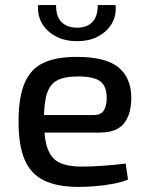

<svg xmlns="http://www.w3.org/2000/svg" viewBox="-20 -724 585 756"><path d="M282 -500Q395 -500 445.5 -459.5Q496 -419 497 -340Q497 -274 468 -238Q439 -202 373 -202H90V-271H348Q380 -271 390.5 -292Q401 -313 400 -340Q400 -385 374.5 -404Q349 -423 286 -423Q235 -423 206 -408Q177 -393 165 -356Q153 -319 153 -252Q153 -177 168 -137.5Q183 -98 215.5 -83Q248 -68 302 -68Q341 -68 388.5 -71.5Q436 -75 475 -80L484 -17Q461 -7 426.5 -0.5Q392 6 356 9Q320 12 290 12Q205 12 152.5 -14Q100 -40 76.5 -96.5Q53 -153 53 -245Q53 -341 77 -397Q101 -453 151 -476.5Q201 -500 282 -500ZM365 -704H435Q439 -664 421 -632.5Q403 -601 368 -581.5Q333 -562 284 -562Q234 -562 198.5 -581.5Q163 -601 145 -632.5Q127 -664 130 -704H201Q200 -660 222 -637.5Q244 -615 284 -615Q323 -615 344 -637.5Q365 -660 365 -704Z"/></svg>

Font: Exo 2 Medium
Style: Regular
Weight: 500
Designer: Natanael Gama
Foundry: Natanael Gama
Version: Version 2.010